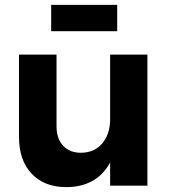

<svg xmlns="http://www.w3.org/2000/svg" viewBox="-20 -762 700 788"><path d="M190 -634V-742H461V-634ZM585 0H432V-95Q404 -44 358.5 -19Q313 6 252 6Q162 6 110 -49Q58 -104 58 -200V-538H212V-244Q212 -193 239 -164Q266 -135 313 -135Q369 -136 400.5 -174.5Q432 -213 432 -272V-538H585Z"/></svg>

Font: Montserrat Semi Bold
Style: Regular
Weight: 600
Designer: Julieta Ulanovsky
Foundry: Julieta Ulanovsky
Version: Version 3.001 September 28, 2015